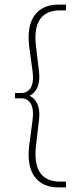

<svg xmlns="http://www.w3.org/2000/svg" viewBox="-20 -716 353 832"><path d="M232 96H266V71H240C168 71 123 29 136 -85L149 -196C155 -246 143 -284 108 -301C143 -319 155 -356 149 -407L136 -515C122 -629 168 -671 240 -671H266V-696H232C147 -696 90 -639 107 -511L121 -408C130 -343 108 -313 72 -313H45V-290H72C108 -290 130 -260 121 -195L107 -89C90 39 147 96 232 96Z"/></svg>

Font: MV Cash Thin
Style: Regular
Weight: 100
Designer: Rodrigo Fuenzalida
Foundry: fragTYPE
Version: Version 1.100;Glyphs 3.1.2 (3151)